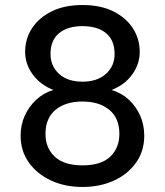

<svg xmlns="http://www.w3.org/2000/svg" viewBox="-20 -732 656 764"><path d="M308 12Q239 12 183.5 -13.5Q128 -39 95 -85Q62 -131 62 -192Q62 -235 78.5 -271.5Q95 -308 124 -335Q153 -362 192 -374Q140 -395 110 -436Q80 -477 80 -526Q80 -577 107 -619Q134 -661 185 -686.5Q236 -712 308 -712Q381 -712 431.5 -686.5Q482 -661 509 -619Q536 -577 536 -526Q536 -477 506 -435.5Q476 -394 424 -374Q464 -362 493 -335Q522 -308 538 -271.5Q554 -235 554 -192Q554 -131 521.5 -85Q489 -39 433.5 -13.5Q378 12 308 12ZM308 -74Q382 -74 418.5 -108.5Q455 -143 455 -199Q455 -262 415 -295Q375 -328 308 -328Q241 -328 201 -295Q161 -262 161 -199Q161 -143 198 -108.5Q235 -74 308 -74ZM308 -407Q367 -407 401.5 -438Q436 -469 436 -517Q436 -572 402 -600Q368 -628 308 -628Q249 -628 215 -600Q181 -572 181 -517Q181 -469 215 -438Q249 -407 308 -407Z"/></svg>

Font: DM Sans 16pt Medium
Style: Regular
Weight: 500
Version: Version 4.004;gftools[0.9.30]